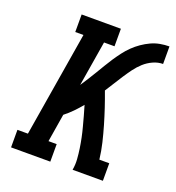

<svg xmlns="http://www.w3.org/2000/svg" viewBox="-133 -841 866 947"><g transform="rotate(20 300.0 -367.5)"><path d="M31 0V-92H86L177 -643H134V-735H340V-643H285L246 -406Q260 -427 273.5 -448.5Q287 -470 300 -491.5Q313 -513 326 -535Q339 -557 353 -578Q367 -599 382.5 -619.5Q398 -640 416.5 -658Q435 -676 456 -690.5Q477 -705 499.5 -715.5Q522 -726 546.5 -730.5Q571 -735 595 -735V-643Q569 -643 543.5 -631.5Q518 -620 497.5 -601.5Q477 -583 460.5 -560.5Q444 -538 429 -515Q414 -492 399.5 -468.5Q385 -445 370 -422Q385 -382 398.5 -341.5Q412 -301 424 -260Q436 -219 446 -177Q456 -135 461 -92H513V0H354Q359 -28 357 -56Q355 -84 351 -111Q347 -138 341.5 -164.5Q336 -191 329 -217Q322 -243 315 -269Q308 -295 300 -321Q281 -298 261 -277.5Q241 -257 218 -239L194 -92H237V0Z"/></g></svg>

Font: Iosevka Curly Slab SmBdEx
Style: Italic
Weight: 600
Width: 7
Italic angle: -9°
Monospace: yes
Designer: Belleve Invis
Foundry: Belleve Invis
Version: Version 11.1.0; ttfautohint (v1.8.3)